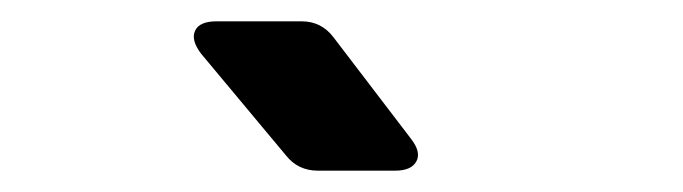

<svg xmlns="http://www.w3.org/2000/svg" viewBox="-20 -805 640 180"><path d="M278 -645Q259.4 -645 248.1 -659.3L168.5 -754.7Q158.8 -767.5 162.9 -776.2Q167 -785 182.9 -785H262.8Q281.3 -785 292.6 -770.1L365.3 -674.9Q375 -662.5 370.4 -653.8Q365.7 -645 350.4 -645Z"/></svg>

Font: Pitagon Sans Mono
Style: Regular
Weight: 400
Monospace: yes
Designer: Travis Tran
Foundry: Pitagon
Version: Version 1.001;gftools[0.9.26]